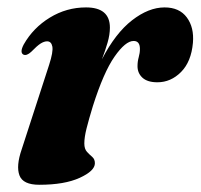

<svg xmlns="http://www.w3.org/2000/svg" viewBox="-20 -487 541 518"><path d="M43.5 -339.5Q32.5 -345 44 -367Q69.5 -412 114.5 -439.5Q159.5 -467 212 -467Q276.5 -467 276.5 -412.5Q276.5 -393.5 270.2 -372Q264 -350.5 255 -327Q291.5 -397.5 336.2 -432.2Q381 -467 424 -467Q464 -467 484 -440Q504 -413 500.5 -371.5Q496 -320.5 468.5 -292.8Q441 -265 404.5 -265Q378 -265 364.5 -277.2Q351 -289.5 351 -308.5Q351 -321 354.2 -332.5Q357.5 -344 357.5 -355Q357.5 -376.5 340.5 -376.5Q318.5 -376.5 289 -334.2Q259.5 -292 230.5 -200.5Q219.5 -164.5 213.5 -140.5Q207.5 -116.5 207.5 -100Q207.5 -85 214.8 -77.2Q222 -69.5 229 -63.5Q236 -57.5 236 -46.5Q236 -26 195 -7.2Q154 11.5 86 11.5Q42 11.5 32.5 -13.8Q23 -39 38.5 -84L112.5 -312Q124 -347.5 121.2 -361.5Q118.5 -375.5 107 -375.5Q99 -375.5 89.5 -369.5Q80 -363.5 64 -347Q52 -336 43.5 -339.5Z"/></svg>

Font: Fraunces 72pt S000
Style: Bold Italic
Weight: 700
Italic angle: -16°
Version: Version 1.000; ttfautohint (v1.8.3)